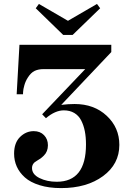

<svg xmlns="http://www.w3.org/2000/svg" viewBox="-20 -940 674 978"><path d="M546.9 -711.9V-674.8L292 -405.8Q328.1 -410.2 359.9 -410.2Q459.5 -410.2 523.7 -350.1Q587.9 -290 587.9 -202.1Q587.9 -104 504.9 -43Q421.9 18.1 291 18.1Q229 18.1 181.9 3.4Q134.8 -11.2 106.9 -36.1Q79.1 -61 65.4 -91.6Q51.8 -122.1 51.8 -157.2Q51.8 -212.4 82 -242.2Q112.3 -272 151.9 -272Q184.6 -272 204.3 -251.5Q224.1 -231 224.1 -200.2Q224.1 -184.1 218.8 -170.7Q213.4 -157.2 203.4 -147.5Q193.4 -137.7 186.3 -132.6Q179.2 -127.4 168 -121.1Q143.1 -107.9 143.1 -84Q143.1 -51.8 181.2 -33Q219.2 -14.2 269 -14.2Q418 -14.2 418 -204.1Q418 -241.7 412.1 -271.7Q406.2 -301.8 393.6 -326.4Q380.9 -351.1 358.4 -364.5Q335.9 -377.9 305.2 -377.9Q261.2 -377.9 213.9 -337.9L194.8 -357.9L414.1 -587.9H201.2Q175.8 -587.9 156.5 -578.9Q137.2 -569.8 121.1 -543.9Q109.9 -526.4 104 -505.4Q98.1 -484.4 97.7 -472.2L97.2 -460H64.9L79.1 -711.9ZM162.1 -897.9 178.2 -919.9 326.2 -834 474.1 -919.9 490.2 -897.9 350.1 -762.2H301.8Z"/></svg>

Font: Flanker Steampunk
Style: Bold
Weight: 700
Designer: Alexey Kryukov, Leonardo Di Lena
Foundry: Alexey Kryukov, Leonardo Di Lena
Version: 1.210